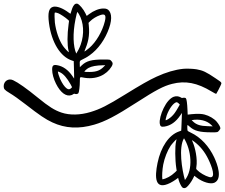

<svg xmlns="http://www.w3.org/2000/svg" viewBox="-55 -819 1218 1039"><path d="M884.4 -295.1C865.4 -287.6 846.2 -265.8 830.6 -234C815.3 -203.1 806.7 -168.6 809.6 -149.8C811.9 -135.1 817.4 -131.1 835.2 -134C868.9 -139.5 896.6 -159.3 920.8 -195L929.5 -207.8L928.4 -174.5C927.9 -156.3 927 -134.6 926.5 -126.5L925.6 -111.9L913 -107.4C858.8 -88.2 815.2 -23.8 797.4 63.2C781.7 140.3 781.5 213.7 866.5 170.8C875.4 166.2 888.7 158.3 895.9 153L909 143.5L911.8 154.6C915.4 168.6 925.7 189.8 931.4 195C937.7 200.7 946.4 200.5 954.4 194.4C964.2 187 980.8 164.7 989 147.9L996.8 132.2L1007.8 140.8C1041.9 167.1 1085 179.7 1105.9 169.5C1149.8 148 1122 70.4 1104 32.2C1076.5 -26 1032.8 -75.9 975.6 -102.3C968.4 -105.6 961.7 -109.5 960.6 -110.9C958.5 -113.7 957.7 -140.6 959.6 -142.5C960.2 -143 965.5 -139 971.4 -133.6C996.4 -110.6 1026.1 -102.9 1089.8 -102.9C1123.8 -102.9 1122.3 -102.5 1131.9 -114.2C1137 -120.4 1137.8 -122.4 1137.2 -127.5C1136.3 -133.9 1128 -148 1117.8 -160.3C1104 -176.8 1077.4 -192.6 1052.1 -199.1C1024.1 -206.4 986.7 -201.9 960.6 -198.7L959.5 -225.2C958.2 -258.8 954.9 -282.9 951 -287.1C949 -289.4 946.1 -290.2 940.4 -290.2C928.6 -290.2 933.2 -285.6 922.7 -292.2C911.9 -298.8 896.6 -300 884.4 -295.1ZM918.1 -253.1 908 -235.5C894 -210.9 885.9 -199.9 872.8 -187.7C863.5 -178.9 846.4 -168.1 841.9 -168.1C840 -168.1 843 -182.9 847.2 -194.8C860.2 -230.9 883.1 -262 899.5 -265.7C905.5 -267 915.1 -256.4 918.1 -253.1ZM1086 -145 1096.1 -135.3 1069.2 -136.1C1029.2 -137.2 1007.9 -144 989.9 -161.3L982.1 -168.9C1025.8 -176.7 1064 -165.9 1086 -145ZM945.8 155.2C929.7 100.5 910.4 -20.3 940.7 -70.8C980 -7.4 991.8 97.5 945.8 155.2ZM897.8 -52.9C891.5 -28.4 892.1 46.4 899 90.6L901.2 104.7L891.7 113.9C871.4 133.6 844.4 148.2 823.6 151.5C821.2 135.7 823 99.3 828.3 71.8C835.2 36.2 850.8 -3.7 868.3 -30C874.3 -39.1 898.3 -65.5 900.5 -65.5C900.5 -65.5 899.5 -59.8 897.8 -52.9ZM994.2 -53.8C1027.7 -28.9 1052.6 1.8 1072.5 42.8C1089.8 78.3 1117.9 150.2 1077.1 139.1C1055.1 133.1 1025.2 115.5 1011.1 100.3C1006.1 94.9 1006.1 94.6 1007.6 85.2C1015 40.9 1000.7 -21.7 987.7 -50.5C985.1 -56 983.5 -60.6 984.1 -60.6C984.6 -60.6 989.1 -57.6 994.2 -53.8ZM936.2 -446.6C891.6 -441.9 843.7 -427.8 791.9 -404C751.3 -385.3 708.2 -360.8 618.9 -305.6C526.2 -248.3 487.3 -228.7 435.2 -212.9C378.7 -195.9 322.9 -194.7 278.2 -209.6C240.1 -222.4 210.1 -241.2 149.7 -290.5C89.3 -339.8 43.5 -372.2 15.8 -385.1C-9.7 -397 -35 -379.4 -35 -352.6C-35 -337.3 -30.4 -332 -4.1 -316.2C17.6 -303.3 47.7 -282 82.3 -255.2C159.3 -195.3 191.6 -173.5 228.7 -156.4C298.4 -124.1 371.8 -120.2 454.9 -144.4C513.8 -161.5 571.5 -191.6 683.4 -263.8C789.1 -331.9 829.5 -353.2 876.1 -365.1C948.1 -383.5 1011.9 -371.2 1090.2 -323.8C1103.1 -316 1114.3 -310.2 1114.9 -310.9C1117.1 -313.2 1132.8 -342.8 1137.6 -353.7C1146.3 -373.6 1148.7 -369.9 1111.3 -395.4C1061.7 -429.1 1042.6 -438.1 1009.1 -443.9C990.4 -447.1 954.1 -448.5 936.2 -446.6ZM325.7 -744.6C325.3 -744.6 321.4 -747.3 316.8 -750.8C284.9 -775 251.3 -787.4 232.1 -782.1C209.3 -775.8 202.7 -749.5 210 -694.1C223.9 -588.9 271.9 -511.2 335.2 -491.2L344 -488.4L345 -455.7C345.6 -437.6 346.1 -416.4 346.1 -408.4V-393.8L336.8 -407.5C314 -440.9 285.5 -461.1 253.6 -466.3C233.2 -469.7 227.2 -464.3 227.2 -442.5C227.2 -420.3 234.8 -392.3 248 -366C272.8 -316.4 304.3 -293.9 333.2 -304.8C339.9 -307.3 345.1 -313.7 349.5 -311.4C355.2 -308.3 365.8 -310.1 369.2 -314.7C373 -319.8 377.1 -353.4 377.1 -379.3C377.1 -402.3 377.7 -403.1 392 -400C465.8 -384.2 522.5 -415.1 548.8 -458.8C556.4 -471.3 556.5 -478.4 549.3 -486.8C540.3 -497.3 541.9 -496.9 504.1 -497C441.1 -497 412.2 -489.2 387.5 -465.4L377.2 -455.5L376.6 -471C375.9 -489.6 376.5 -490.5 392.5 -497.9C443.5 -521.3 487.2 -565.6 516.9 -623.9C547.5 -684.2 554.8 -734 536.7 -759C529 -769.6 520.7 -773.2 504.1 -773C480.6 -772.8 452.1 -761.4 426.1 -741.8C411.7 -731 415.4 -729.7 408.3 -745.1C397 -769.5 373 -797.8 362.2 -799.3C336.1 -802.7 329.6 -744.6 325.7 -744.6ZM371.5 -743.5C398.2 -699.7 402.2 -635.3 381.7 -577.5C375.4 -559.7 365.4 -540.5 357.7 -529C340.9 -566.9 337.6 -636.4 353.5 -715.1C358.2 -738.3 362.4 -754.4 363.9 -754.4C364.4 -754.4 367.8 -749.5 371.5 -743.5ZM260 -747.4C271.8 -742.5 299.1 -724.5 310.1 -714.3L318.7 -706.4L316.2 -687.6C308.5 -632.1 308.4 -574.3 315.9 -545.3C317.1 -540.7 317.8 -536.7 317.4 -536.3C316.1 -535 292.6 -560.3 286 -570C264.3 -602.3 247.8 -649.8 241.9 -697.4C240 -712.7 239.5 -748.3 241.2 -750C243.4 -752.2 250.8 -751.1 260 -747.4ZM512.2 -702.9C498.8 -648.7 465.2 -591.4 427.9 -559.3C414 -547.4 400.6 -538.1 401.9 -541.2C421.1 -588.2 431.6 -622.6 425.4 -683.1L424.1 -695.4L432.4 -703.7C446.5 -717.8 466.5 -730 487.8 -737.4C516 -747.3 519.8 -733.6 512.2 -702.9ZM428.9 -429.5C414.9 -429.5 402.8 -430.1 402.1 -430.8C400.1 -432.8 414.3 -446.1 424.4 -451.5C441.2 -460.5 467.3 -465.3 502.3 -465.9L514.5 -466.1L507.2 -458.6C488.2 -439.2 469 -429.5 428.9 -429.5ZM271 -427.1C289.6 -417.7 306.9 -397.7 327.1 -362.4C331.3 -355 334.7 -348.3 334.7 -347.5C334.7 -346.6 332.1 -343.7 329 -341C321.4 -334.3 314.7 -334.2 305.9 -340.5C294.3 -348.8 281.7 -367.1 270.2 -392C265.4 -402.3 258.2 -425.6 258.2 -430.5C258.2 -432.8 261.1 -432.1 271 -427.1Z"/></svg>

Font: DIARIO_DE_ANDY
Style: Regular
Weight: 400
Version: Version 001.000